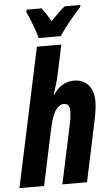

<svg xmlns="http://www.w3.org/2000/svg" viewBox="-72 -1007 601 1047"><g transform="rotate(-5 228.5 -483.0)"><path d="M288 -806Q305 -834 344 -882Q383 -930 407 -955L409 -966H323Q307 -954 287.5 -934.5Q268 -915 245 -891Q232 -915 219.5 -934Q207 -953 197 -966H115L112 -953Q127 -922 143 -879Q159 -836 167 -806ZM126 0 191 -306Q207 -380 227.5 -408Q248 -436 271 -436Q304 -436 304 -397Q304 -378 301 -357Q298 -336 293 -314L226 0H361L435 -349Q439 -370 442 -393.5Q445 -417 445 -435Q445 -492 416.5 -525Q388 -558 338 -558Q268 -558 224 -490H221Q230 -517 239 -546.5Q248 -576 253 -602L287 -760H153L-9 0Z"/></g></svg>

Font: Noto Sans UI Condensed ExtraBold
Style: Italic
Weight: 800
Width: 3
Designer: Monotype Design Team
Foundry: Monotype Imaging Inc.
Version: 1.001